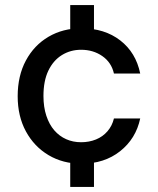

<svg xmlns="http://www.w3.org/2000/svg" viewBox="-20 -636 625 760"><path d="M258 104V-49H352V104ZM258 -464V-616H352V-464ZM302 12Q229 12 172 -22Q115 -56 82.5 -116Q50 -176 50 -255Q50 -336 82.5 -396.5Q115 -457 172 -490.5Q229 -524 302 -524Q394 -524 456 -476Q518 -428 535 -345H431Q421 -389 385 -414Q349 -439 301 -439Q259 -439 225 -418Q191 -397 171.5 -356.5Q152 -316 152 -256Q152 -212 163.5 -177.5Q175 -143 195 -120Q215 -97 242 -85Q269 -73 301 -73Q333 -73 360 -84Q387 -95 405.5 -116.5Q424 -138 431 -167H535Q518 -87 455.5 -37.5Q393 12 302 12Z"/></svg>

Font: DM Sans 12pt Medium
Style: Regular
Weight: 500
Version: Version 4.004;gftools[0.9.30]